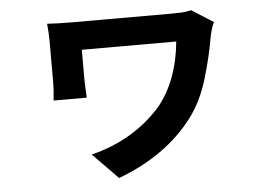

<svg xmlns="http://www.w3.org/2000/svg" viewBox="-49 -624 1097 790"><g transform="rotate(-5 500.0 -229.0)"><path d="M767 -560 857 -503Q853 -497 849 -485.5Q845 -474 842 -462.5Q839 -451 838 -445Q824 -362 797 -272Q770 -182 720 -116Q610 28 412 102L308 -4Q485 -48 597 -175Q680 -277 695 -437H305V-312Q305 -304 306 -282Q307 -260 308 -239H171Q176 -281 176 -312V-485Q176 -518 172 -556Q218 -553 275 -553H688Q708 -553 728 -554Q748 -555 767 -560Z"/></g></svg>

Font: Source Han Sans CN Bold
Style: Bold
Weight: 700
Designer: Ryoko NISHIZUKA 西塚涼子 (kana & ideographs); Paul D. Hunt (Latin, Greek & Cyrillic); Wenlong ZHANG 张文龙 (bopomofo); Sandoll 
Foundry: Adobe Systems Incorporated
Version: Version 1.00;May 30, 2023;FontCreator 11.5.0.2422 32-bit